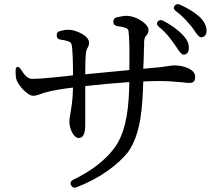

<svg xmlns="http://www.w3.org/2000/svg" viewBox="-20 -837 1040 910"><path d="M317 41C323 52 332 55 344 50C456 7 538 -56 586 -115C649 -203 655 -331 659 -451C687 -452 713 -453 735 -453C777 -453 807 -450 830 -448C835 -448 839 -447 843 -447C858 -445 868 -444 877 -444C896 -444 905 -451 905 -473C905 -511 847 -527 806 -527C798 -527 792 -526 779 -524C762 -521 731 -517 659 -511C660 -525 660 -540 661 -555C661 -567 662 -580 662 -592C662 -601 662 -609 663 -618V-639C664 -658 669 -664 676 -672C679 -676 684 -682 684 -695C684 -724 625 -762 580 -762C567 -762 551 -759 534 -755C523 -753 517 -745 517 -733C517 -722 524 -715 537 -713C569 -709 587 -704 589 -691C594 -654 594 -594 593 -505L384 -485C384 -528 385 -566 387 -582C388 -596 391 -603 396 -612C398 -616 402 -622 402 -635C402 -669 337 -696 306 -696C293 -696 279 -694 266 -690C254 -688 248 -681 249 -669C249 -657 255 -651 268 -649C299 -645 316 -639 319 -627C325 -604 326 -530 326 -480C268 -473 172 -463 133 -463C109 -463 94 -485 79 -508C73 -518 67 -521 62 -520C57 -518 53 -512 54 -500C54 -484 55 -464 60 -454C71 -428 112 -383 137 -383C149 -383 164 -388 178 -393C179 -394 183 -395 185 -396C192 -398 198 -400 207 -402C235 -409 275 -416 326 -422C325 -361 318 -327 314 -301C311 -286 309 -273 309 -258C309 -229 328 -183 353 -183C373 -183 384 -201 384 -245V-429C445 -436 522 -443 593 -448C591 -334 581 -228 532 -150C482 -74 403 -22 327 15C315 21 311 31 317 41ZM734 -709C770 -680 789 -652 805 -630L818 -611C830 -592 840 -579 850 -578C862 -577 875 -587 875 -608C876 -631 866 -651 845 -673C821 -697 791 -719 753 -739C742 -744 733 -742 727 -734C721 -726 724 -717 734 -709ZM814 -784C852 -756 869 -732 887 -712C888 -710 890 -708 891 -707C895 -701 900 -695 902 -691C914 -673 924 -661 933 -660C946 -660 959 -669 959 -691C959 -714 948 -736 926 -757C902 -779 872 -797 833 -815C822 -820 813 -817 807 -809C801 -800 804 -792 814 -784Z"/></svg>

Font: 寒蝉锦书宋 Text
Style: Regular
Weight: 400
Designer: 寒蝉锦书宋{Warren} 思源宋体{Ryoko NISHIZUKA 西塚涼子 (kana & ideographs); Frank Grießhammer (Latin, Greek & Cyrillic); Wenlong ZHANG 
Foundry: Adobe & ChillType
Version: Version 2.000;Glyphs 3.1.1 (3135)